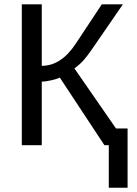

<svg xmlns="http://www.w3.org/2000/svg" viewBox="-20 -679 640 898"><path d="M82 -658.7H175.3V-371.1Q265.6 -371.1 333.5 -473.6L456.1 -658.7H554.7L410.2 -448.7Q390.1 -419.4 372.6 -399.2Q355 -378.9 328.1 -358.9L522.5 -78.1H576.7V199.2H488.8V0H468.3L259.8 -315.9Q247.6 -310.1 220.9 -303.7Q194.3 -297.4 175.3 -297.4V0H82Z"/></svg>

Font: Liberation Mono
Style: Regular
Weight: 400
Monospace: yes
Designer: Steve Matteson
Foundry: Ascender Corporation
Version: Version 2.1.5